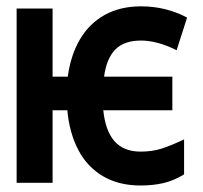

<svg xmlns="http://www.w3.org/2000/svg" viewBox="-20 -577 640 606"><path d="M192.5 -229H146V0H32.5V-550H146V-335H194Q203 -403 232.5 -453Q262 -503 310.8 -530Q359.5 -557 425 -557Q465 -557 502 -547.8Q539 -538.5 570.5 -521.5L537.5 -418.5Q476.5 -449 425 -449Q371.5 -449 343.8 -420.5Q316 -392 308.5 -335H524V-229H306Q312.5 -164.5 341.2 -131.5Q370 -98.5 424 -98.5Q458.5 -98.5 487.5 -107.2Q516.5 -116 561 -137V-26.5Q528 -6.5 495.2 1Q462.5 8.5 424 8.5Q354.5 8.5 304.8 -21Q255 -50.5 227 -104Q199 -157.5 192.5 -229Z"/></svg>

Font: JuliaMono
Style: Bold
Weight: 700
Monospace: yes
Designer: cormullion
Foundry: corm
Version: Version 0.055; ttfautohint (v1.8.4)